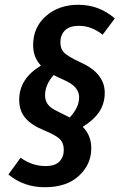

<svg xmlns="http://www.w3.org/2000/svg" viewBox="-20 -704 505 801"><path d="M314 -444.8Q417 -399.4 417 -316.9Q417 -272 394 -237.5Q371.1 -203.1 325.2 -174.8Q360.8 -139.2 360.8 -85Q360.8 -18.1 309.3 29.5Q257.8 77.1 167 77.1Q79.1 77.1 15.1 23.9L65.9 -45.9Q114.3 -11.2 169.9 -11.2Q209.5 -11.2 227.8 -30Q246.1 -48.8 246.1 -79.1Q246.1 -107.4 229.5 -123.8Q212.9 -140.1 164.1 -160.2Q111.3 -181.6 85.7 -211.7Q60.1 -241.7 60.1 -288.1Q60.1 -376 150.9 -430.2Q118.2 -464.4 118.2 -516.1Q118.2 -590.3 171.9 -637.2Q225.6 -684.1 307.1 -684.1Q393.6 -684.1 459 -627L408.2 -559.1Q361.8 -596.2 310.1 -596.2Q269.5 -596.2 250.7 -576.9Q231.9 -557.6 231.9 -527.8Q231.9 -499.5 248.3 -483.6Q264.6 -467.8 314 -444.8ZM221.2 -238.8Q235.8 -231.9 271 -213.9Q310.1 -255.9 310.1 -297.9Q310.1 -320.3 294.9 -338.4Q279.8 -356.4 243.2 -372.1Q218.8 -382.3 204.1 -391.1Q168 -351.1 168 -306.2Q168 -283.7 180.2 -267.8Q192.4 -252 221.2 -238.8Z"/></svg>

Font: Fira Sans Compressed Medium
Style: Italic
Weight: 500
Width: 3
Italic angle: -8°
Designer: Carrois Corporate & Edenspiekermann AG
Foundry: Carrois Corporate GbR & Edenspiekermann AG
Version: Version 4.203;PS 004.203;hotconv 1.0.88;makeotf.lib2.5.64775